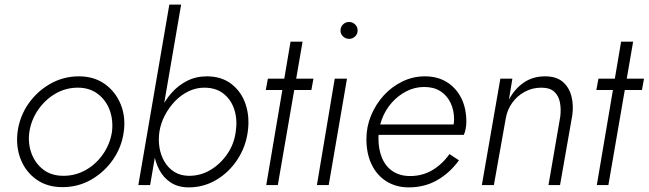

<svg xmlns="http://www.w3.org/2000/svg" viewBox="-20 -800 2804 830"><path d="M56 -230Q48 -166 69.5 -111.5Q91 -57 137.5 -24Q184 9 250 9Q318 9 374.5 -23.5Q431 -56 468.5 -110Q506 -164 515 -230Q524 -294 502 -348.5Q480 -403 433.5 -436.5Q387 -470 321 -470Q254 -470 197 -437.5Q140 -405 102.5 -351Q65 -297 56 -230ZM107 -230Q115 -282 145 -325.5Q175 -369 219.5 -395Q264 -421 316 -421Q368 -421 403.5 -393.5Q439 -366 454.5 -323Q470 -280 464 -230Q456 -178 426 -134.5Q396 -91 351.5 -65.5Q307 -40 254 -40Q202 -40 167 -67Q132 -94 116 -137.5Q100 -181 107 -230Z M763 -780H712L578 0H629ZM1051 -230Q1060 -294 1042 -348.5Q1024 -403 981 -436.5Q938 -470 874 -470Q827 -470 788 -450Q749 -430 720 -396.5Q691 -363 671.5 -320Q652 -277 645 -230Q639 -186 644.5 -144Q650 -102 668 -67Q686 -32 718 -11Q750 10 796 10Q860 10 914.5 -22Q969 -54 1005.5 -109Q1042 -164 1051 -230ZM999 -230Q992 -177 962 -133.5Q932 -90 888.5 -64.5Q845 -39 794 -40Q759 -41 733.5 -57Q708 -73 691.5 -100.5Q675 -128 669.5 -161.5Q664 -195 669 -230Q675 -268 693 -302Q711 -336 737 -363Q763 -390 795.5 -405.5Q828 -421 863 -421Q914 -421 947 -394.5Q980 -368 993.5 -324.5Q1007 -281 999 -230Z M1138 -460 1129 -411H1326L1335 -460ZM1236 -620 1131 0H1181L1288 -620Z M1452 -668Q1452 -653 1463 -642.5Q1474 -632 1489 -632Q1504 -632 1515 -642.5Q1526 -653 1526 -668Q1526 -684 1515 -694.5Q1504 -705 1489 -705Q1474 -705 1463 -694.5Q1452 -684 1452 -668ZM1427 -460 1350 0H1401L1480 -460Z M1747 10Q1816 10 1870.5 -21.5Q1925 -53 1964 -107L1923 -134Q1892 -90 1849 -64.5Q1806 -39 1753 -39Q1709 -39 1678 -59.5Q1647 -80 1631.5 -117Q1616 -154 1616 -202Q1616 -245 1631 -285Q1646 -325 1673.5 -356Q1701 -387 1737 -405.5Q1773 -424 1814 -424Q1855 -424 1883.5 -406Q1912 -388 1927.5 -356Q1943 -324 1943 -283Q1943 -268 1939 -254.5Q1935 -241 1930 -231L1952 -262H1599V-217H1985Q1990 -227 1993 -243Q1996 -259 1996 -273Q1996 -333 1973.5 -377Q1951 -421 1911 -445.5Q1871 -470 1817 -470Q1765 -470 1719 -447.5Q1673 -425 1638.5 -387Q1604 -349 1584 -300.5Q1564 -252 1564 -199Q1564 -135 1587 -88Q1610 -41 1651.5 -15.5Q1693 10 1747 10Z M2402 -296 2351 0H2401L2454 -302Q2460 -347 2450 -385Q2440 -423 2412.5 -446.5Q2385 -470 2336 -470Q2283 -470 2243.5 -442.5Q2204 -415 2180 -369L2195 -460H2143L2063 0H2115L2166 -286Q2172 -324 2193.5 -354.5Q2215 -385 2248 -403Q2281 -421 2320 -421Q2357 -421 2376 -403.5Q2395 -386 2400.5 -357.5Q2406 -329 2402 -296Z M2567 -460 2558 -411H2755L2764 -460ZM2665 -620 2560 0H2610L2717 -620Z"/></svg>

Font: Jost Light
Style: Italic
Weight: 300
Italic angle: -5°
Version: Version 3.710